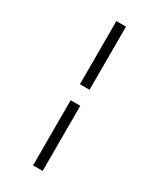

<svg xmlns="http://www.w3.org/2000/svg" viewBox="-235 -827 903 1090"><g transform="rotate(30 216.5 -282.0)"><path d="M185 -755H248V-341H185ZM185 -236H248V191H185Z"/></g></svg>

Font: Taviraj Light
Style: Regular
Weight: 300
Designer: Katatrad Team
Foundry: CadsonDemak
Version: Version 1.001